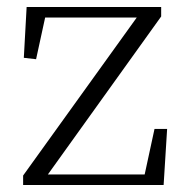

<svg xmlns="http://www.w3.org/2000/svg" viewBox="-20 -528 531 548"><path d="M46 0V-27L384 -497V-470L376 -478H239H86L113 -497L83 -359L48 -363L56 -508H440V-481L103 -11L109 -51L110 -30H254H414L389 -12L421 -160H457L447 0Z"/></svg>

Font: Noto Serif JP
Style: Regular
Weight: 200
Designer: Ryoko NISHIZUKA 西塚涼子 (kana & ideographs); Frank Grießhammer (Latin, Greek & Cyrillic); Wenlong ZHANG 张文龙 (bopomofo); San
Foundry: Adobe
Version: Version 2.001;hotconv 1.1.0;makeotfexe 2.6.0